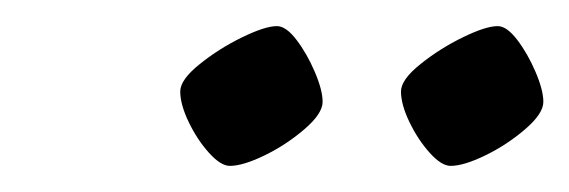

<svg xmlns="http://www.w3.org/2000/svg" viewBox="-20 -720 436 147"><path d="M325 -593Q318 -593 309 -603Q300 -613 293.5 -626.5Q287 -640 287 -650Q287 -659 302 -671Q317 -683 334.5 -691.5Q352 -700 361 -700Q368 -700 376 -689.5Q384 -679 390 -665Q396 -651 396 -642Q396 -633 382 -621Q368 -609 351.5 -601Q335 -593 325 -593ZM156 -593Q149 -593 140 -603Q131 -613 124.5 -626.5Q118 -640 118 -650Q118 -659 133 -671Q148 -683 165.5 -691.5Q183 -700 192 -700Q199 -700 207 -689.5Q215 -679 221 -665Q227 -651 227 -642Q227 -633 213 -621Q199 -609 182.5 -601Q166 -593 156 -593Z"/></svg>

Font: Texturina 72pt 72pt Light
Style: Italic
Weight: 300
Italic angle: -11°
Designer: Guillermo Torres Carreño
Foundry: Omnibus-Type
Version: Version 1.002; ttfautohint (v1.8.3)